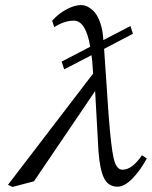

<svg xmlns="http://www.w3.org/2000/svg" viewBox="-20 -718 594 751"><path d="M490.2 -616.2 500 -585.9 387.2 -526.9 404.8 -268.1Q414.6 -141.1 424.8 -97.7Q435.1 -54.2 459 -54.2Q497.1 -54.2 535.2 -110.8L554.2 -98.1Q527.8 -49.8 497.1 -18.8Q466.3 12.2 439.9 12.2Q403.8 12.2 387.2 -20.8Q370.6 -53.7 365.2 -126L352.1 -361.8L112.8 -8.8L28.8 13.2L11.2 4.9L344.2 -430.2L340.8 -478Q338.9 -493.2 337.9 -502L231 -446.8L221.2 -477.1L333 -535.2Q315.4 -637.2 269 -637.2Q231.9 -637.2 191.9 -611.8L184.1 -637.2Q209 -665 240.5 -681.6Q272 -698.2 296.9 -698.2Q304.7 -698.2 313.5 -695.8Q322.3 -693.4 334.2 -684.8Q346.2 -676.3 355.7 -662.8Q365.2 -649.4 373.3 -625Q381.3 -600.6 383.8 -568.8V-561Z"/></svg>

Font: Common Serif SemiBold
Style: Italic
Weight: 600
Italic angle: -12°
Designer: Philipp H. Poll, Khaled Hosny
Foundry: Stefan Peev, Context Ltd.
Version: Version 1.026